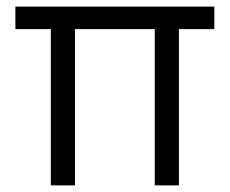

<svg xmlns="http://www.w3.org/2000/svg" viewBox="-20 -560 694 580"><path d="M206.5 0V-472H447.5V0H520.5V-472H627.5V-540H26.5V-472H133.5V0Z"/></svg>

Font: Vela Sans
Style: Regular
Weight: 400
Designer: Principal design: Mikhail Sharanda - project Manrope.
Design modification: Ravid Balaliev
Foundry: Mikhail Sharanda
Version: Version 1.001